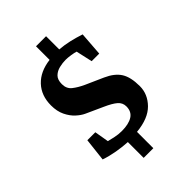

<svg xmlns="http://www.w3.org/2000/svg" viewBox="-244 -820 1039 1039"><g transform="rotate(-45 275.0 -300.5)"><path d="M221 119V-2Q182 -4 139 -11.5Q96 -19 58 -32L73 -164H134L148 -82Q164 -78 189 -72.5Q214 -67 240 -67Q293 -67 322.5 -85.5Q352 -104 352 -144Q352 -172 330.5 -190.5Q309 -209 264 -229L167 -273Q145 -283 122 -304Q99 -325 83 -358Q67 -391 67 -436Q67 -511 111.5 -558.5Q156 -606 236 -616V-720H313V-619Q351 -616 387.5 -607.5Q424 -599 460 -587L450 -450H392L371 -544Q359 -548 336.5 -551.5Q314 -555 297 -555Q274 -555 249 -549Q224 -543 207 -526.5Q190 -510 190 -476Q190 -441 214.5 -421.5Q239 -402 276 -385L377 -340Q433 -315 457 -277Q481 -239 481 -170Q481 -109 435 -62Q389 -15 295 -6V119Z"/></g></svg>

Font: Manuale ExtraBold
Style: Regular
Weight: 800
Version: Version 1.002